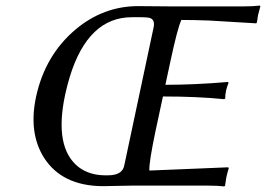

<svg xmlns="http://www.w3.org/2000/svg" viewBox="-20 -668 957 691"><path d="M356 -37.1H369.1Q414.6 -37.1 425.3 -65.4Q427.2 -71.3 428.2 -77.1L532.7 -568.8Q539.1 -598.6 517.1 -604Q506.8 -606 489.7 -606H454.6Q296.9 -606 231 -391.1Q221.7 -360.4 214.4 -327.1Q173.8 -136.2 263.2 -66.4Q302.2 -37.6 356 -37.1ZM455.1 0Q455.1 0 349.6 2Q203.1 1 138.2 -100.6Q82.5 -189.5 109.4 -317.9Q141.6 -468.8 252 -562Q351.6 -645.5 476.1 -646Q477.1 -646 592.3 -645H855Q891.1 -645 915.5 -647.9L917 -645Q909.2 -617.2 908.7 -613.8Q906.7 -603 904.8 -587.9L902.3 -584Q902.3 -584 731 -594.2Q678.2 -596.2 632.8 -596.2Q619.1 -568.4 592.8 -444.8L575.2 -362.8Q681.2 -362.8 800.3 -373L802.7 -370.1Q796.9 -356.4 793.5 -341.8Q790.5 -326.7 790.5 -314L787.1 -311Q690.9 -320.8 566.4 -320.8L540.5 -200.2Q515.6 -82.5 517.6 -54.2L801.8 -65.9L803.2 -62Q797.9 -45.9 794.4 -28.8Q793.9 -25.4 790 0L787.6 2.9Q763.7 0 728 0Z"/></svg>

Font: Linux Biolinum Capitals O
Style: Italic Samll Caps
Weight: 400
Italic angle: -12°
Designer: Philipp H. Poll
Foundry: Philipp H. Poll
Version: Version 0.6.2